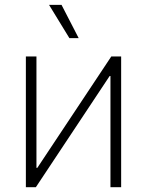

<svg xmlns="http://www.w3.org/2000/svg" viewBox="-20 -777 610 797"><path d="M482.9 0H438.5V-461.4H435.1L128.9 0H87.4V-542.5H131.3V-80.1H134.8L441.9 -542.5H482.9ZM268.1 -618.7 183.6 -756.8H235.4L306.6 -618.7Z"/></svg>

Font: Inter 16pt ExtraLight
Style: Regular
Weight: 250
Version: Version 4.001;git-66647c0bb